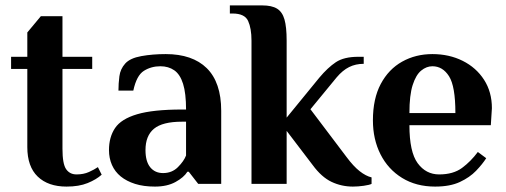

<svg xmlns="http://www.w3.org/2000/svg" viewBox="-20 -680 1871 710"><path d="M226 10Q158 10 119.5 -27Q81 -64 81 -136V-425H21V-470H81V-560L131 -620H211V-470H321V-425H211V-130Q211 -74 224.5 -54.5Q238 -35 263 -35Q289 -35 309 -44Q329 -53 342 -62L356 -34Q336 -16 304 -3Q272 10 226 10Z M553 10Q511 10 479.5 0Q448 -10 426.5 -27.5Q405 -45 394 -70Q383 -95 383 -125Q383 -173 405.5 -206.5Q428 -240 487 -257.5Q546 -275 653 -275H668Q668 -335 657 -370Q646 -405 624.5 -420Q603 -435 573 -435Q539 -435 512 -418Q485 -401 473 -345H418Q418 -371 421.5 -398Q425 -425 443 -445Q461 -465 502.5 -472.5Q544 -480 593 -480Q642 -480 680 -467Q718 -454 744.5 -428Q771 -402 784.5 -362.5Q798 -323 798 -270V0H713L678 -45H673Q660 -24 629 -7Q598 10 553 10ZM583 -40Q616 -40 638 -62Q660 -84 668 -105V-230H653Q581 -230 549.5 -204Q518 -178 518 -125Q518 -83 535.5 -61.5Q553 -40 583 -40Z M1285 10Q1243 10 1206 -7.5Q1169 -25 1136 -70L1040 -196V0H910V-530Q910 -575 897.5 -602.5Q885 -630 840 -630H830V-660H950Q985 -660 1004.5 -648Q1024 -636 1032 -608Q1040 -580 1040 -530V-245L1161 -393Q1192 -430 1222 -450Q1252 -470 1305 -470H1325V-444Q1295 -444 1271 -432Q1247 -420 1225 -394L1128 -276L1261 -100Q1287 -65 1310 -47Q1333 -29 1354 -24V0Q1346 4 1325 7Q1304 10 1285 10Z M1589 10Q1519 10 1467 -22Q1415 -54 1387 -109.5Q1359 -165 1359 -235Q1359 -315 1388 -369.5Q1417 -424 1467 -452Q1517 -480 1579 -480Q1641 -480 1691 -455Q1741 -430 1770 -385Q1799 -340 1799 -280L1795 -217H1494Q1494 -118 1524.5 -76.5Q1555 -35 1604 -35Q1656 -35 1688.5 -59Q1721 -83 1747 -118L1778 -95Q1764 -73 1740.5 -48.5Q1717 -24 1680.5 -7Q1644 10 1589 10ZM1494 -262H1664Q1664 -361 1640.5 -398Q1617 -435 1579 -435Q1557 -435 1537.5 -419Q1518 -403 1506 -365.5Q1494 -328 1494 -262Z"/></svg>

Font: El Messiri
Style: Regular
Weight: 400
Designer: Mohamed Gaber
Foundry: Kief Type Foundry
Version: Version 2.020